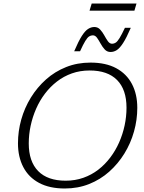

<svg xmlns="http://www.w3.org/2000/svg" viewBox="-20 -1065 823 1095"><path d="M144 -247Q144 -144 197.8 -89.2Q251.5 -34.5 354.5 -34.5Q408.5 -34.5 455.2 -51Q502 -67.5 540.5 -97.2Q579 -127 609 -166.8Q639 -206.5 659.5 -253Q680 -299.5 690.8 -350Q701.5 -400.5 701.5 -451Q701.5 -554 647.8 -608.5Q594 -663 491 -663Q437 -663 390.2 -646.5Q343.5 -630 305 -600.2Q266.5 -570.5 236.5 -531Q206.5 -491.5 186 -444.8Q165.5 -398 154.8 -347.8Q144 -297.5 144 -247ZM763 -450Q763 -381.5 744.2 -314.8Q725.5 -248 689.5 -189.5Q653.5 -131 603 -86Q552.5 -41 488.5 -15.5Q424.5 10 349.5 10Q262.5 10 203 -21.8Q143.5 -53.5 113 -111.8Q82.5 -170 82.5 -247.5Q82.5 -316.5 101.2 -383.2Q120 -450 156 -508.5Q192 -567 242.5 -612Q293 -657 357 -682.5Q421 -708 496 -708Q583.5 -708 642.8 -676Q702 -644 732.5 -586Q763 -528 763 -450ZM726 -906.5Q701.5 -849.5 682.2 -819.8Q663 -790 646 -779.2Q629 -768.5 610.5 -768.5Q590.5 -768.5 577.2 -783Q564 -797.5 553.8 -816.2Q543.5 -835 533.5 -849.2Q523.5 -863.5 509.5 -863.5Q498 -863.5 488.2 -857.2Q478.5 -851 466.5 -831.5Q454.5 -812 436.5 -772.5H403Q427.5 -830 446.5 -859.8Q465.5 -889.5 482.8 -900.2Q500 -911 518 -911Q538 -911 551.2 -896.5Q564.5 -882 574.8 -863.2Q585 -844.5 595.2 -830Q605.5 -815.5 619.5 -815.5Q630.5 -815.5 640.2 -822Q650 -828.5 662 -848Q674 -867.5 692.5 -906.5ZM490.5 -1004 503 -1045H758.5L746.5 -1004Z"/></svg>

Font: Newsreader 9pt Light
Style: Italic
Weight: 300
Italic angle: -17°
Designer: Hugues Gentile
Foundry: Production Type
Version: Version 1.003